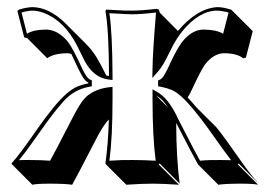

<svg xmlns="http://www.w3.org/2000/svg" viewBox="-20 -459 757 539"><path d="M243.7 -56.6Q194.3 39.1 182.6 59.6Q161.1 56.6 119.6 56.6Q83.5 56.6 70.8 59.6L14.2 2.9L12.2 0Q36.6 -26.9 85.9 -98.6Q108.9 -131.3 130.9 -158.2Q168.9 -204.1 196.8 -215.8Q210.9 -221.7 228 -225.1V-227.1Q222.7 -230 218.8 -233.9Q210 -242.7 188 -291Q183.6 -300.8 180.2 -307.6Q173.3 -309.6 167.5 -309.6Q129.4 -308.6 112.8 -295.4L56.2 -352.1L47.9 -354L28.8 -428.2L33.2 -432.1Q56.6 -439 71.8 -439Q118.2 -438 163.6 -393.6L220.2 -336.9Q238.8 -318.4 251.5 -297.4Q260.3 -283.7 278.3 -247.1Q282.7 -246.1 286.1 -245.6Q285.6 -376 275.9 -428.2L278.8 -432.1Q285.6 -432.1 303.2 -430.7Q334 -428.7 350.1 -429.2Q376.5 -429.2 418.9 -434.1Q423.3 -433.6 425.8 -431.6Q427.7 -428.2 428.2 -423.8L479.5 -372.1Q533.2 -435.5 589.8 -439Q606.9 -439 627.9 -432.1H628.9L632.8 -428.2L689.5 -371.6L670.4 -297.4L662.6 -295.4Q645.5 -309.6 607.4 -309.6Q579.1 -308.1 555.7 -278.3Q544.9 -263.7 519 -208Q512.2 -193.4 506.8 -185.5Q517.1 -174.8 530.8 -158.2L587.4 -101.6Q606.4 -79.1 658.7 -3.9Q682.1 29.8 706.5 56.6L649.9 0L647.9 2.9L704.6 59.6Q691.9 56.6 655.8 56.6Q614.3 56.6 592.8 59.6L536.1 2.9Q522.5 -21 475.1 -112.8L474.6 -113.8Q475.1 -12.2 484.4 56.6L428.2 0L425.8 2.9L482.4 59.6Q436.5 56.6 408.7 56.6Q378.4 56.6 334.5 59.6L277.8 2.9L275.9 0Q283.7 -54.7 285.6 -123.5Q269.5 -108.4 243.7 -56.6ZM451.2 -157.7Q443.4 -169.4 436 -177.7Q427.2 -186 418 -191.4ZM436.5 -224.6 434.1 -227.1V-225.1Q435.5 -224.6 436.5 -224.6ZM178.2 -117.7Q205.1 -171.9 222.2 -187.5Q246.6 -209 284.7 -213.9L295.9 -215.3V-180.2Q295.9 -72.3 287.1 -7.8Q321.3 -10.3 352.1 -9.8Q383.3 -9.8 417 -7.8Q408.2 -76.7 408.2 -180.2V-208.5L422.9 -199.7Q450.7 -184.1 475.6 -134.8Q476.6 -132.3 479 -127.4Q482.4 -120.6 483.9 -117.7Q531.7 -24.4 541.5 -7.8Q566.9 -10.3 599.1 -9.8Q614.3 -9.8 628.9 -9.3Q616.2 -24.9 564.5 -98.1Q543.9 -127 523.4 -151.4Q487.3 -195.3 462.9 -206.1Q449.2 -211.9 432.1 -215.3L423.8 -216.8V-233.4L429.7 -235.8Q439.9 -240.7 458 -281.7Q475.6 -319.8 491.2 -341.3Q518.6 -375.5 550.8 -376Q587.9 -375.5 606.4 -364.3L621.6 -423.8Q604 -428.7 589.8 -429.2Q539.1 -429.2 491.2 -370.6Q482.4 -359.4 475.6 -348.6Q467.3 -335.9 454.6 -309.6Q437.5 -274.4 425.8 -260.7L407.7 -240.2L408.2 -267.6Q408.7 -312.5 418 -423.8Q376 -418.9 350.1 -418.9Q340.3 -418.9 287.1 -421.9Q295.4 -366.2 295.9 -245.6V-234.4L284.7 -235.8Q243.2 -240.7 217.8 -287.6Q213.9 -294.9 206.5 -310.5Q193.8 -336.9 186.5 -348.6Q151.9 -404.8 101.6 -423.3Q85.9 -428.7 71.8 -429.2Q55.7 -428.7 40.5 -423.8L55.7 -364.3Q74.7 -376 110.8 -376Q144 -374.5 170.9 -341.3Q185.1 -322.8 211.4 -265.1Q223.1 -240.7 232.4 -235.8L237.8 -233.4V-216.8L230 -215.3Q189.5 -208 160.2 -176.8Q151.4 -167 138.7 -151.4Q120.1 -129.4 68.8 -56.2Q50.8 -30.3 33.2 -9.3Q48.3 -10.3 63 -9.8Q95.7 -9.8 120.6 -7.8Q131.8 -27.3 178.2 -117.7Z"/></svg>

Font: Linux Biolinum Shadow O
Style: Bold
Weight: 700
Designer: Philipp H. Poll
Foundry: Philipp H. Poll
Version: Version 0.9.2